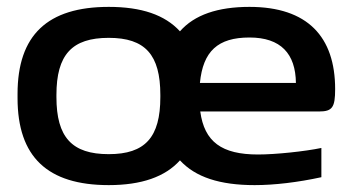

<svg xmlns="http://www.w3.org/2000/svg" viewBox="-20 -529 1027 558"><path d="M31 -256V-244C31 -73 118 9 296 9C391 9 460 -15 503 -63C548 -14 619 9 720 9C777 9 845 1 914 -14V-99C866 -89 781 -80 730 -80C624 -80 574 -117 562 -205H907C946 -205 954 -217 954 -270C954 -422 874 -509 705 -509C613 -509 545 -486 503 -438C459 -486 391 -509 296 -509C118 -509 31 -427 31 -256ZM144 -247V-253C144 -370 189 -419 296 -419C402 -419 446 -370 446 -253V-247C446 -130 402 -81 296 -81C189 -81 144 -130 144 -247ZM561 -288C570 -380 613 -420 705 -420C796 -420 839 -373 840 -288Z"/></svg>

Font: LT Wave Medium
Style: Regular
Weight: 500
Designer: Daniel Lyons
Version: Version 2.5 (Glyphs App)